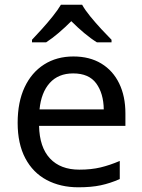

<svg xmlns="http://www.w3.org/2000/svg" viewBox="-20 -786 604 816"><path d="M292 -546Q361 -546 410.5 -516Q460 -486 486.5 -431.5Q513 -377 513 -304V-251H146Q148 -160 192.5 -112.5Q237 -65 317 -65Q368 -65 407.5 -74.5Q447 -84 489 -102V-25Q448 -7 408 1.5Q368 10 313 10Q237 10 178.5 -21Q120 -52 87.5 -113.5Q55 -175 55 -264Q55 -352 84.5 -415Q114 -478 167.5 -512Q221 -546 292 -546ZM291 -474Q228 -474 191.5 -433.5Q155 -393 148 -321H421Q420 -389 389 -431.5Q358 -474 291 -474ZM329 -766Q341 -744 363.5 -716.5Q386 -689 410.5 -662.5Q435 -636 454 -617V-606H392Q366 -622 338 -645.5Q310 -669 283 -696Q256 -669 229 -646Q202 -623 176 -606H116V-617Q135 -637 158.5 -663Q182 -689 204 -716.5Q226 -744 239 -766Z"/></svg>

Font: Noto Sans Meetei Mayek
Style: Regular
Weight: 400
Designer: Monotype Design Team and Neelakash Kshetrimayum
Foundry: Monotype Imaging Inc.
Version: Version 2.002